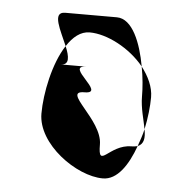

<svg xmlns="http://www.w3.org/2000/svg" viewBox="-38 -734 439 463"><g transform="rotate(5 181.5 -502.0)"><path d="M66 -450C66 -376 163 -307 227 -307C262 -307 287 -345 304 -392C300 -391 295 -390 289 -390C235 -390 213 -326 213 -388C213 -448 109 -510 165 -510C220 -510 109 -572 165 -572H102C124 -572 120 -593 110 -617C81 -573 66 -499 66 -450ZM102 -697H227C265 -697 287 -640 297 -584C263 -626 207 -655 165 -655C143 -655 125 -640 110 -617C95 -653 69 -697 102 -697ZM297 -584C302 -558 304 -532 304 -512C304 -484 313 -456 317 -434C323 -462 326 -490 326 -512C326 -537 314 -562 297 -584ZM304 -392C309 -406 314 -420 317 -434C321 -413 319 -398 304 -392Z"/></g></svg>

Font: bitstorm
Style: suext
Weight: 400
Version: Version 0.2